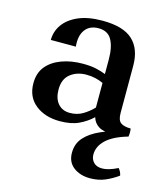

<svg xmlns="http://www.w3.org/2000/svg" viewBox="-105 -546 739 852"><g transform="rotate(15 264.5 -120.0)"><path d="M387 225Q342 225 311.5 202Q281 179 281 136Q281 94 307 65Q333 36 379 16Q425 -4 486 -19L505 2Q439 21 407 51Q375 81 375 119Q375 140 388.5 154.5Q402 169 428 169Q442 169 459.5 164Q477 159 499 148Q511 162 514 179Q488 198 457 211.5Q426 225 387 225ZM192 15Q124 15 80 -20Q36 -55 36 -118Q36 -165 61 -195.5Q86 -226 129.5 -242Q173 -258 226 -258Q262 -258 287 -252.5Q312 -247 332 -239V-198Q296 -215 254 -215Q211 -215 181 -191.5Q151 -168 151 -120Q151 -79 171 -55.5Q191 -32 226 -32Q259 -32 285 -47.5Q311 -63 332 -85L340 -43Q314 -18 279 -1.5Q244 15 192 15ZM444 -307V-90Q444 -57 459 -46Q474 -35 505 -35Q508 -17 505 2Q486 6 466.5 8Q447 10 431 10Q390 10 368.5 -4Q347 -18 340 -43L332 -85V-306Q332 -362 314 -395Q296 -428 253 -428Q212 -428 191.5 -400Q171 -372 176 -323H61Q61 -362 83.5 -394Q106 -426 150.5 -445.5Q195 -465 261 -465Q357 -465 400.5 -424.5Q444 -384 444 -307Z"/></g></svg>

Font: Poltawski Nowy SemiBold
Style: Regular
Weight: 600
Version: Version 1.001;gftools[0.9.25]